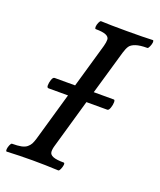

<svg xmlns="http://www.w3.org/2000/svg" viewBox="-133 -748 692 832"><g transform="rotate(20 213.0 -332.5)"><path d="M-2.9 2.9Q-6.8 1.5 -6.1 -7.3Q-5.4 -16.1 -1 -26.6Q3.4 -37.1 7.8 -37.1Q33.2 -37.1 49.6 -40.3Q65.9 -43.5 75.7 -51.5Q85.4 -59.6 90.3 -68.8Q95.2 -78.1 100.1 -94.2L164.1 -316.9H74.2Q66.9 -316.9 66.9 -328.1Q66.9 -340.3 71.5 -354.2Q76.2 -368.2 84 -368.2H178.2L236.8 -571.8Q241.7 -589.8 241.5 -602.3Q241.2 -614.7 226.3 -621.3Q211.4 -627.9 178.2 -627.9Q174.3 -629.4 174.8 -638.2Q175.3 -647 179.9 -657.5Q184.6 -668 189 -668Q229 -666 308.1 -666Q388.2 -666 428.2 -668Q432.1 -666.5 431.2 -657.7Q430.2 -648.9 425.5 -638.4Q420.9 -627.9 417 -627.9Q382.8 -627.9 363.8 -621.3Q344.7 -614.7 337.2 -604Q329.6 -593.3 323.2 -571.8L264.2 -368.2H356.9Q361.8 -368.2 361.8 -356.9Q361.8 -344.7 356.9 -330.8Q352.1 -316.9 345.2 -316.9H249L185.1 -94.2Q179.2 -75.2 180.2 -62.5Q181.2 -49.8 196.8 -43.5Q212.4 -37.1 247.1 -37.1Q251 -35.6 250 -26.9Q249 -18.1 244.4 -7.6Q239.7 2.9 235.8 2.9Q175.8 0 117.2 0Q57.1 0 -2.9 2.9Z"/></g></svg>

Font: Junicode SmCond Medium
Style: Italic
Weight: 500
Width: 4
Italic angle: -11°
Designer: Peter S. Baker
Version: Version 2.206